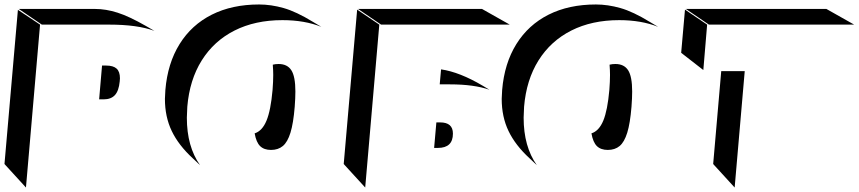

<svg xmlns="http://www.w3.org/2000/svg" viewBox="-102 -846 3837 858"><path d="M85 -736H386Q513 -736 588 -708L550 -730Q475 -773 423 -789.5Q371 -806 323 -806H-18ZM14 -8 77 -736 -22 -802 -82 -113ZM433 -482Q434 -487 434 -496Q434 -526 419 -539.5Q404 -553 373 -553H354L341 -402H361Q394 -402 411.5 -421Q429 -440 433 -482Z M635 -404Q635 -324 665.5 -260.5Q696 -197 759 -139L792 -108Q733 -191 733 -320Q733 -335 735 -369Q745 -489 799.5 -576Q854 -663 946 -709.5Q1038 -756 1160 -756Q1259 -756 1334 -726L1297 -748Q1222 -794 1165.5 -810Q1109 -826 1056 -826Q935 -826 844.5 -780.5Q754 -735 700.5 -649Q647 -563 637 -444Q635 -416 635 -404ZM1215 -369Q1218 -408 1218 -437Q1218 -504 1200 -532Q1182 -560 1143 -560Q1129 -560 1117 -557Q1119 -531 1119 -511Q1119 -482 1116 -444Q1108 -353 1089 -307Q1070 -261 1036 -250Q1043 -210 1060.5 -193Q1078 -176 1109 -176Q1141 -176 1162 -193.5Q1183 -211 1196 -253Q1209 -295 1215 -369Z M1498 -806 1601 -736H2176L2052 -806ZM1530 -8 1593 -736 1494 -803 1434 -113ZM1869 -536 1863 -469H1909Q2016 -469 2085 -445L2055 -463Q1952 -524 1869 -536ZM1922 -249Q1922 -299 1865 -299H1848L1838 -185H1855Q1922 -185 1922 -249Z M2140 -404Q2140 -324 2170.5 -260.5Q2201 -197 2264 -139L2297 -108Q2238 -191 2238 -320Q2238 -335 2240 -369Q2250 -489 2304.5 -576Q2359 -663 2451 -709.5Q2543 -756 2665 -756Q2764 -756 2839 -726L2802 -748Q2727 -794 2670.5 -810Q2614 -826 2561 -826Q2440 -826 2349.5 -780.5Q2259 -735 2205.5 -649Q2152 -563 2142 -444Q2140 -416 2140 -404ZM2720 -369Q2723 -408 2723 -437Q2723 -504 2705 -532Q2687 -560 2648 -560Q2634 -560 2622 -557Q2624 -531 2624 -511Q2624 -482 2621 -444Q2613 -353 2594 -307Q2575 -261 2541 -250Q2548 -210 2565.5 -193Q2583 -176 2614 -176Q2646 -176 2667 -193.5Q2688 -211 2701 -253Q2714 -295 2720 -369Z M3715 -736 3591 -806H2963L3066 -736ZM3041 -533 3058 -736 2959 -803 2942 -610ZM3181 -8 3226 -528H3121L3085 -113Z"/></svg>

Font: FFF_HK Layer Middle
Style: Regular
Weight: 400
Italic angle: -5°
Designer: bBox Type GmbH
Foundry: bBox Type GmbH
Version: Version 0.002